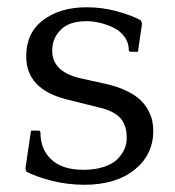

<svg xmlns="http://www.w3.org/2000/svg" viewBox="-20 -495 479 526"><path d="M199.2 -280.8 270 -265.1Q302.2 -257.8 326.4 -246.1Q350.6 -234.4 364.3 -221.4Q377.9 -208.5 386.2 -192.6Q394.5 -176.8 397.2 -163.6Q399.9 -150.4 399.9 -136.2Q399.9 -71.3 348.6 -30Q297.4 11.2 210.9 11.2Q166 11.2 123 0.5Q80.1 -10.3 51.8 -24.9L49.8 -34.2L64.9 -137.2H87.9L90.8 -132.8Q90.8 -85 121.3 -57.4Q151.9 -29.8 208 -29.8Q240.2 -29.8 264.6 -37.8Q289.1 -45.9 302 -59.3Q314.9 -72.8 321 -86.9Q327.1 -101.1 327.1 -116.2Q327.1 -128.9 325.7 -137.5Q324.2 -146 318.1 -159.2Q312 -172.4 296.6 -182.6Q281.2 -192.9 256.8 -199.2L161.1 -223.1Q51.8 -251 51.8 -340.8Q51.8 -405.3 98.4 -440.2Q145 -475.1 217.8 -475.1Q260.3 -475.1 300.5 -464.1Q340.8 -453.1 366.2 -439L369.1 -430.2L357.9 -353H336.9L333 -356Q333 -377.9 320.8 -394.5Q308.6 -411.1 289.6 -419.9Q270.5 -428.7 252 -432.9Q233.4 -437 216.8 -437Q169.9 -437 146.5 -413.6Q123 -390.1 123 -356Q123 -298.8 199.2 -280.8Z"/></svg>

Font: Quattrocento Roman
Style: Regular
Weight: 400
Designer: Pablo Impallari
Foundry: Pablo Impallari. www.impallari.com Igino Marini. www.ikern.com
Version: Version 1.000